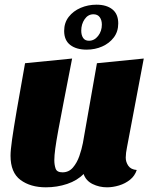

<svg xmlns="http://www.w3.org/2000/svg" viewBox="-20 -780 649 820"><path d="M176 20Q110 20 67.5 -11.5Q25 -43 25 -115Q25 -138 31.5 -184Q38 -230 51.5 -309Q65 -388 87 -510L288 -530Q267 -422 252.5 -347.5Q238 -273 229 -224Q220 -175 216 -145Q212 -115 212 -96Q212 -76 217.5 -60Q223 -44 247 -44Q274 -44 291.5 -64.5Q309 -85 319 -114Q329 -143 334 -169L394 -510L594 -530L522 -149Q520 -140 518.5 -128Q517 -116 517 -107Q517 -88 528 -72Q539 -56 564 -54Q556 -29 535.5 -12.5Q515 4 488.5 12Q462 20 437 20Q404 20 375.5 6Q347 -8 337 -37Q310 -9 267 5.5Q224 20 176 20ZM350 -568Q306 -568 280 -588Q254 -608 254 -648Q254 -683 273.5 -708Q293 -733 324.5 -746.5Q356 -760 392 -760Q435 -760 460 -740Q485 -720 485 -680Q485 -645 466 -620Q447 -595 416.5 -581.5Q386 -568 350 -568ZM360 -606Q383 -606 399 -626.5Q415 -647 415 -675Q415 -694 406 -706.5Q397 -719 379 -719Q356 -719 341.5 -698Q327 -677 327 -649Q327 -630 335 -618Q343 -606 360 -606Z"/></svg>

Font: Sansita Swashed ExtraBold
Style: Regular
Weight: 800
Designer: Pablo Cosgaya
Foundry: Omnibus-Type
Version: Version 1.003; ttfautohint (v1.8.3)